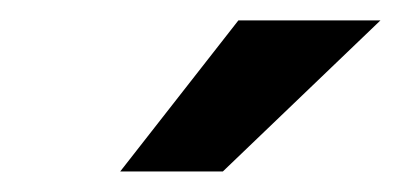

<svg xmlns="http://www.w3.org/2000/svg" viewBox="-20 -770 393 188"><path d="M213.4 -750H352.5L198.2 -602.1H97.7Z"/></svg>

Font: Roboto Medium
Style: Italic
Weight: 500
Italic angle: -12°
Designer: Google
Version: Version 2.134; 2016